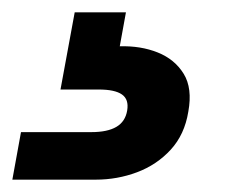

<svg xmlns="http://www.w3.org/2000/svg" viewBox="-113 -27 399 311"><path d="M-93 264 -79 187H35Q61 187 75.5 178.5Q90 170 93 152Q96 134 84.5 126Q73 118 47 118H-15L8 -7H91L81 48Q115 47 142.5 58Q170 69 184.5 92.5Q199 116 192 154Q186 191 163.5 215.5Q141 240 109 252Q77 264 42 264Z"/></svg>

Font: DM Sans 9pt
Style: Bold Italic
Weight: 700
Italic angle: -10°
Version: Version 4.004;gftools[0.9.30]